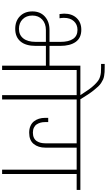

<svg xmlns="http://www.w3.org/2000/svg" viewBox="383 -1393 1010 1816"><g transform="rotate(90 888.0 -485.0)"><path d="M252.9 -159.2Q310.5 -159.2 343.3 -200.4Q376 -241.7 376 -316.9V-414.1H264.2Q202.6 -414.1 164.8 -379.2Q127 -344.2 127 -286.1Q127 -229 162.1 -194.1Q197.3 -159.2 252.9 -159.2ZM252.9 -124Q178.7 -124 133.3 -168.7Q87.9 -213.4 87.9 -286.1Q87.9 -360.8 136.7 -404.5Q185.5 -448.2 263.2 -448.2H376V-553.2Q376 -629.4 347.9 -671.1Q319.8 -712.9 262.2 -712.9Q211.9 -712.9 180.4 -678.7Q148.9 -644.5 148.9 -585Q148.9 -563 152.8 -543H112.8Q108.9 -571.3 108.9 -585.9Q108.9 -660.6 150.4 -704.8Q191.9 -749 261.2 -749Q338.4 -749 376.2 -696.3Q414.1 -643.6 414.1 -548.8V-448.2H601.1V-740.2H793V-705.1H642.1V0H601.1V-414.1H414.1V-318.8Q414.1 -223.1 371.8 -173.6Q329.6 -124 252.9 -124Z M920.9 0H879.9V-705.1H728.5V-740.2H879.9Q850.1 -786.6 827.4 -818.6Q804.7 -850.6 783 -872.8Q761.2 -895 744.9 -907.2Q728.5 -919.4 706.8 -926Q685.1 -932.6 667.2 -934.3Q649.4 -936 620.6 -936H585V-970.2H619.6Q645 -970.2 661.4 -969.2Q677.7 -968.3 697.8 -964.8Q717.8 -961.4 732.2 -954.8Q746.6 -948.2 764.4 -936.8Q782.2 -925.3 797.9 -908.7Q813.5 -892.1 833 -867.9Q852.5 -843.8 873.3 -812.5Q894 -781.2 918.9 -740.2H1071.8V-705.1H920.9Z M1584.5 0V-705.1H1376.5V-409.2Q1376.5 -341.8 1341.8 -298.8Q1307.1 -255.9 1235.4 -255.9Q1199.7 -255.9 1172.1 -267.8Q1144.5 -279.8 1127.9 -300.8Q1111.3 -321.8 1103 -348.4Q1094.7 -375 1094.7 -405.8V-436H1134.8V-404.8Q1134.8 -383.3 1139.9 -364Q1145 -344.7 1155.8 -327.9Q1166.5 -311 1186.8 -301Q1207 -291 1234.4 -291Q1263.2 -291 1283.7 -301Q1304.2 -311 1315.2 -328.6Q1326.2 -346.2 1330.8 -365.7Q1335.4 -385.3 1335.4 -408.2V-705.1H1007.3V-740.2H1776.4V-705.1H1625.5V0Z"/></g></svg>

Font: SVN-Poppins ExtraLight
Style: Regular
Weight: 200
Designer: Ninad Kale (Devanagari), Jonny Pinhorn (Latin)
Foundry: Indian Type Foundry
Version: Version 3.002 2017